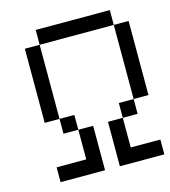

<svg xmlns="http://www.w3.org/2000/svg" viewBox="-97 -704 694 782"><g transform="rotate(-15 250.0 -312.5)"><path d="M500 0V-62.5H375Q375 -62.5 375 -187.5H312.5V0ZM187.5 -62.5H62.5V0H250V-187.5H187.5Q187.5 -187.5 187.5 -62.5ZM187.5 -187.5V-250H125V-187.5ZM375 -187.5H437.5V-250H375ZM125 -250V-562.5H62.5V-250ZM437.5 -250H500V-562.5H437.5ZM125 -562.5H437.5V-625H125Z"/></g></svg>

Font: Unifont
Style: Regular
Weight: 500
Version: Version 13.0.05